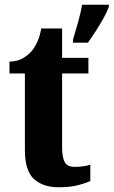

<svg xmlns="http://www.w3.org/2000/svg" viewBox="-20 -780 479 810"><path d="M227 10Q161 10 123 -25Q85 -60 85 -148V-470H20V-520Q55 -521 78 -535Q101 -549 114 -565Q126 -579 137 -602.5Q148 -626 154 -660H242V-536H353V-470H242V-161Q242 -116 253 -96Q264 -76 295 -76Q332 -76 361 -85V-16Q346 -9 312 0.5Q278 10 227 10ZM288 -613Q297 -643 309 -685Q321 -727 326 -760H439V-750Q431 -729 416 -702Q401 -675 383.5 -648Q366 -621 351 -600H288Z"/></svg>

Font: Noto Serif Bengali Condensed ExtraBold
Style: Regular
Weight: 800
Width: 3
Designer: Juan Bruce, Universal Thirst, Indian Type Foundry and the Monotype Design Team.
Foundry: Monotype Imaging Inc.
Version: Version 2.003; ttfautohint (v1.8.4.7-5d5b)